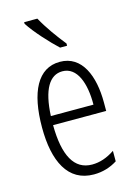

<svg xmlns="http://www.w3.org/2000/svg" viewBox="-118 -828 635 901"><g transform="rotate(-15 199.5 -377.5)"><path d="M156 -765H92V-757C122 -710 185 -642 224 -606H258V-617C224 -659 184 -714 156 -765ZM205 -542C98 -542 45 -438 45 -265C45 -102 98 10 224 10C267 10 305 -2 338 -23V-74C301 -49 265 -37 228 -37C141 -37 99 -115 98 -263H356V-305C356 -432 313 -542 205 -542ZM205 -496C277 -496 307 -410 306 -307H99C105 -435 143 -496 205 -496Z"/></g></svg>

Font: Noto Sans UI Condensed Light
Style: Regular
Weight: 300
Width: 3
Designer: Monotype Design Team
Foundry: Monotype Imaging Inc.
Version: Version 1.901